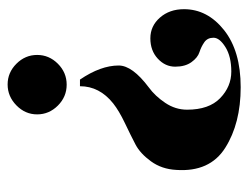

<svg xmlns="http://www.w3.org/2000/svg" viewBox="-92 -536 636 491"><g transform="rotate(-90 225.5 -290.0)"><path d="M37 -157Q39 -194 59 -221.5Q79 -249 102 -261Q125 -273 156.5 -288Q188 -303 207 -318Q251 -353 251 -403H268Q304 -350 304 -304Q304 -269 248 -227Q226 -211 208.5 -185Q191 -159 191 -129Q191 -73 220.5 -44.5Q250 -16 288.5 -16Q327 -16 351 -31Q375 -46 375 -61.5Q375 -77 363.5 -85Q352 -93 338 -97.5Q324 -102 312.5 -118Q301 -134 301 -159.5Q301 -185 321.5 -204Q342 -223 373.5 -223Q405 -223 426.5 -198.5Q448 -174 448 -137Q448 -77 394.5 -34.5Q341 8 248.5 8Q156 8 93.5 -31.5Q31 -71 37 -157ZM179 -512.5Q179 -543 202 -565.5Q225 -588 255.5 -588Q286 -588 308.5 -565.5Q331 -543 331 -512.5Q331 -482 308.5 -459.5Q286 -437 255 -437Q224 -437 201.5 -459.5Q179 -482 179 -512.5Z"/></g></svg>

Font: Rozha One
Style: Regular
Weight: 400
Designer: Tim Donaldson, Indian Type Foundry
Foundry: Indian Type Foundry
Version: Version 1.300;PS 1.0;hotconv 1.0.78;makeotf.lib2.5.61930; tt